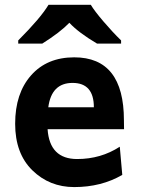

<svg xmlns="http://www.w3.org/2000/svg" viewBox="-20 -759 598 792"><path d="M286.1 12.7Q184.1 12.7 113.3 -56.6Q42.5 -126 42.5 -248.5Q42.5 -374 108.2 -448.2Q173.8 -522.5 286.1 -522.5Q491.2 -522.5 491.2 -262.7L491.7 -226.1H176.3Q184.6 -103 298.3 -103Q396 -103 474.1 -153.8L484.4 -37.6Q397.9 12.7 286.1 12.7ZM367.2 -316.4Q367.2 -417 279.3 -417Q192.4 -417 179.2 -316.4ZM479.5 -579.1H380.4Q303.7 -624.5 266.1 -665Q228 -625.5 154.3 -579.1H55.2V-592.3Q147.5 -684.6 180.2 -739.3H354.5Q369.6 -713.9 407 -670.2Q444.3 -626.5 479.5 -592.3Z"/></svg>

Font: Cadman
Style: Bold
Weight: 700
Designer: Paul James MIller
Foundry: High-Logic / Made with FontCreator
Version: Version 2.114;March 28, 2021;FontCreator 13.0.0.2683 64-bit